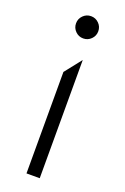

<svg xmlns="http://www.w3.org/2000/svg" viewBox="-134 -719 495 763"><g transform="rotate(20 113.0 -337.5)"><path d="M85 0V-429L141 -500V0ZM113 -581Q93.5 -581 79.8 -594.8Q66 -608.5 66 -628Q66 -647.5 79.8 -661.2Q93.5 -675 113 -675Q132.5 -675 146.2 -661.2Q160 -647.5 160 -628Q160 -608.5 146.2 -594.8Q132.5 -581 113 -581Z"/></g></svg>

Font: Geologica-Sharp
Style: Regular
Weight: 100
Designer: Sindre Bremnes, Frode Helland
Foundry: Monokrom Skriftforlag AS
Version: Version 1.010;gftools[0.9.28]